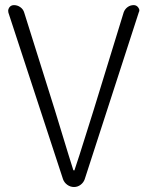

<svg xmlns="http://www.w3.org/2000/svg" viewBox="-20 -749 590 769"><path d="M232.4 -31.2 13.7 -698.2Q12.7 -702.1 12.7 -706.1Q12.7 -712.9 17.6 -719.7Q24.4 -728.5 36.1 -728.5Q49.8 -728.5 61.5 -720.2Q73.2 -711.9 77.1 -698.2L199.2 -309.6Q271.5 -72.3 273.4 -68.4Q274.4 -66.4 276.4 -66.4Q278.3 -66.4 278.3 -67.4Q295.9 -119.1 322.3 -204.1Q348.6 -289.1 355.5 -309.6L475.6 -700.2Q480.5 -712.9 491.2 -720.7Q502 -728.5 515.6 -728.5Q526.4 -728.5 533.2 -719.7Q538.1 -713.9 538.1 -707Q538.1 -704.1 536.1 -700.2L319.3 -31.2Q314.5 -17.6 302.7 -8.8Q291 0 276.4 0Q261.7 0 249.5 -8.8Q237.3 -17.6 232.4 -31.2Z"/></svg>

Font: Gen Jyuu Gothic Light
Style: Regular
Weight: 200
Designer: [Source Han Sans]
Ryoko NISHIZUKA  (kana & ideographs); Paul D. Hunt (Latin, Greek & Cyrillic); Wenlong ZHANG  (bopomofo
Version: Version 1.002.20150607